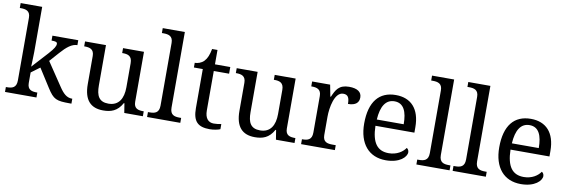

<svg xmlns="http://www.w3.org/2000/svg" viewBox="-54 -1183 4787 1617"><g transform="rotate(10 2339.0 -375.0)"><path d="M18 0H287V-42H284C240 -42 202 -50 202 -109V-199L276 -254L376 -97C432 -9 456 0 572 0H586V-42H583C538 -42 507 -71 472 -124L339 -322L409 -401C461 -460 504 -494 550 -494V-536H329V-494C362 -494 378 -491 378 -474C378 -455 366 -433 323 -385L198 -248C198 -248 202 -338 202 -374V-760H18V-718H26C70 -718 108 -709 108 -650V-114C108 -51 71 -42 26 -42H18Z M858 10C923 10 979 -6 1020 -81H1025L1038 0H1197V-42H1194C1150 -42 1112 -50 1112 -109V-536H933V-494H936C981 -494 1018 -485 1018 -422V-216C1018 -119 980 -54 892 -54C811 -54 787 -104 787 -191V-536H608V-494H611C655 -494 693 -485 693 -426V-186C693 -49 752 10 858 10Z M1233 0H1517V-42H1504C1459 -42 1422 -51 1422 -114V-760H1233V-718H1246C1290 -718 1328 -709 1328 -650V-114C1328 -51 1291 -42 1246 -42H1233Z M1770 10C1802 10 1842 2 1859 -6V-50C1838 -46 1819 -43 1795 -43C1749 -43 1719 -74 1719 -142V-479H1850V-536H1719V-659H1673C1663 -608 1650 -575 1627 -551C1605 -528 1573 -519 1549 -519V-479H1625V-145C1625 -30 1669 10 1770 10Z M2155 10C2220 10 2276 -6 2317 -81H2322L2335 0H2494V-42H2491C2447 -42 2409 -50 2409 -109V-536H2230V-494H2233C2278 -494 2315 -485 2315 -422V-216C2315 -119 2277 -54 2189 -54C2108 -54 2084 -104 2084 -191V-536H1905V-494H1908C1952 -494 1990 -485 1990 -426V-186C1990 -49 2049 10 2155 10Z M2550 0H2839V-42H2811C2767 -42 2729 -50 2729 -109V-266C2729 -343 2752 -480 2827 -480C2866 -480 2880 -457 2880 -402C2947 -402 2973 -431 2973 -473C2973 -519 2938 -546 2865 -546C2777 -546 2754 -497 2728 -437H2723L2704 -536H2550V-494H2553C2597 -494 2635 -485 2635 -426V-114C2635 -51 2598 -42 2553 -42H2550Z M3275 10C3394 10 3451 -49 3451 -89C3451 -106 3441 -119 3432 -123C3408 -87 3358 -53 3289 -53C3193 -53 3143 -115 3140 -261H3473V-307C3473 -465 3394 -546 3265 -546C3123 -546 3043 -451 3043 -264C3043 -91 3130 10 3275 10ZM3372 -315H3142C3149 -430 3189 -492 3263 -492C3343 -492 3372 -421 3372 -315Z M3536 0H3820V-42H3807C3762 -42 3725 -51 3725 -114V-760H3536V-718H3549C3593 -718 3631 -709 3631 -650V-114C3631 -51 3594 -42 3549 -42H3536Z M3846 0H4130V-42H4117C4072 -42 4035 -51 4035 -114V-760H3846V-718H3859C3903 -718 3941 -709 3941 -650V-114C3941 -51 3904 -42 3859 -42H3846Z M4430 10C4549 10 4606 -49 4606 -89C4606 -106 4596 -119 4587 -123C4563 -87 4513 -53 4444 -53C4348 -53 4298 -115 4295 -261H4628V-307C4628 -465 4549 -546 4420 -546C4278 -546 4198 -451 4198 -264C4198 -91 4285 10 4430 10ZM4527 -315H4297C4304 -430 4344 -492 4418 -492C4498 -492 4527 -421 4527 -315Z"/></g></svg>

Font: Noto Fangsong KSS Vertical
Style: Regular
Weight: 400
Designer: LIU Zhao, ZHANG Congyu, Kushim JIANG
Foundry: Guyu Beijing Co. Ltd.
Version: Version 1.000;November 16, 2022;FontCreator 11.5.0.2427 64-b